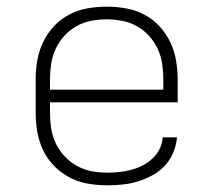

<svg xmlns="http://www.w3.org/2000/svg" viewBox="-20 -548 640 576"><path d="M302 8Q273 8 244 3Q215 -2 189 -15.5Q163 -29 142.5 -50Q122 -71 109.5 -97Q97 -123 92 -152Q87 -181 87 -210V-310Q87 -339 92 -367.5Q97 -396 109.5 -422Q122 -448 142 -469.5Q162 -491 188 -504.5Q214 -518 242.5 -523Q271 -528 300 -528Q329 -528 357.5 -523Q386 -518 412 -504.5Q438 -491 458 -469.5Q478 -448 490.5 -422Q503 -396 508 -367.5Q513 -339 513 -310V-241H130V-210Q130 -186 133.5 -163Q137 -140 147 -118.5Q157 -97 173.5 -79.5Q190 -62 210.5 -50.5Q231 -39 254.5 -34.5Q278 -30 302 -30Q320 -30 338 -32Q356 -34 373.5 -38.5Q391 -43 407.5 -51.5Q424 -60 437.5 -72.5Q451 -85 459 -101.5Q467 -118 468 -136H511Q509 -113 500 -91Q491 -69 475 -51.5Q459 -34 438 -22.5Q417 -11 394.5 -4Q372 3 348.5 5.5Q325 8 302 8ZM130 -279H470V-310Q470 -333 466.5 -356.5Q463 -380 453 -401.5Q443 -423 427 -440.5Q411 -458 390.5 -469.5Q370 -481 346.5 -485.5Q323 -490 300 -490Q277 -490 253.5 -485.5Q230 -481 209.5 -469.5Q189 -458 173 -440.5Q157 -423 147 -401.5Q137 -380 133.5 -356.5Q130 -333 130 -310Z"/></svg>

Font: Zed Sans Extralight Extended
Style: Regular
Weight: 200
Width: 7
Designer: Belleve Invis
Foundry: Belleve Invis
Version: Version 1.0.0; ttfautohint (v1.8.4)